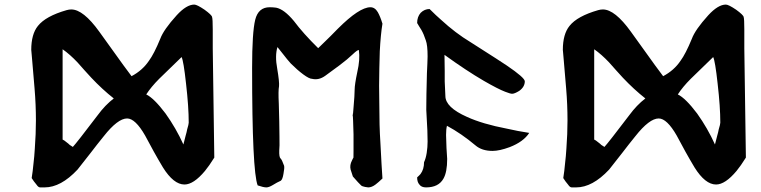

<svg xmlns="http://www.w3.org/2000/svg" viewBox="-20 -939 3341 843"><path d="M920.9 -247.1Q898.4 -210.9 879.9 -188.5Q830.1 -128.9 790 -128.9Q742.2 -128.9 695.3 -204.1Q674.8 -238.3 655.3 -273.4Q636.7 -308.6 617.2 -343.8Q574.2 -418.9 538.1 -418.9Q497.1 -418.9 435.5 -340.8Q406.2 -304.7 377.9 -267.6Q348.6 -230.5 320.3 -194.3Q247.1 -116.2 175.8 -116.2Q168 -116.2 163.1 -116.2Q157.2 -116.2 156.2 -116.2Q148.4 -116.2 140.6 -127.9Q133.8 -135.7 128.9 -142.6Q124 -150.4 119.1 -157.2Q124 -187.5 127 -220.7Q130.9 -252.9 132.8 -286.1Q137.7 -351.6 137.7 -410.2Q137.7 -479.5 131.8 -549.8Q117.2 -723.6 117.2 -719.7Q117.2 -789.1 146.5 -825.2Q180.7 -868.2 272.5 -894.5Q283.2 -897.5 293 -897.5Q345.7 -897.5 416 -799.8Q451.2 -751 486.3 -702.1Q521.5 -652.3 557.6 -604.5Q605.5 -629.9 633.8 -671.9Q656.2 -702.1 683.6 -768.6Q698.2 -808.6 755.9 -872.1Q798.8 -918.9 833 -918.9Q844.7 -918.9 877.9 -896.5Q910.2 -873 911.1 -864.3Q914.1 -856.4 914.1 -809.6Q914.1 -805.7 914.1 -796.9Q914.1 -793.9 914.1 -785.2Q914.1 -776.4 914.1 -767.6Q914.1 -758.8 914.1 -752Q914.1 -745.1 914.1 -738.3Q914.1 -731.4 914.1 -726.6Q916 -566.4 920.9 -247.1ZM808.6 -400.4Q808.6 -469.7 796.9 -571.3Q786.1 -670.9 777.3 -688.5Q700.2 -613.3 678.7 -592.8Q643.6 -557.6 622.1 -524.4Q656.2 -507.8 707 -440.4Q752.9 -376 785.2 -304.7Q791 -326.2 794.9 -342.8Q799.8 -359.4 801.8 -371.1Q808.6 -393.6 808.6 -400.4ZM479.5 -506.8Q428.7 -546.9 380.9 -597.7Q366.2 -614.3 350.6 -630.9Q335.9 -648.4 320.3 -665Q287.1 -700.2 254.9 -722.7Q254.9 -589.8 254.9 -326.2Q260.7 -324.2 273.4 -313.5Q280.3 -308.6 286.1 -302.7Q293 -297.9 299.8 -293.9Q316.4 -311.5 409.2 -433.6Q441.4 -477.5 479.5 -506.8Z M1659.2 -155.3Q1640.6 -137.7 1628.9 -128.9Q1612.3 -116.2 1596.7 -116.2Q1595.7 -116.2 1583 -118.2Q1569.3 -121.1 1566.4 -124Q1555.7 -133.8 1529.3 -164.1Q1525.4 -175.8 1519.5 -194.3Q1514.6 -213.9 1525.4 -234.4Q1531.2 -247.1 1531.2 -245.1Q1532.2 -242.2 1532.2 -277.3Q1532.2 -301.8 1532.2 -348.6Q1532.2 -361.3 1530.3 -409.2Q1528.3 -458 1528.3 -434.6Q1528.3 -411.1 1532.2 -466.8Q1537.1 -521.5 1537.1 -544.9Q1537.1 -567.4 1548.8 -623Q1561.5 -677.7 1555.7 -718.8Q1550.8 -721.7 1528.3 -700.2Q1505.9 -678.7 1470.7 -652.3Q1435.5 -626 1408.2 -606.4Q1379.9 -585.9 1350.6 -592.8Q1337.9 -592.8 1311.5 -612.3Q1285.2 -631.8 1256.8 -660.2Q1240.2 -678.7 1224.6 -699.2Q1209 -719.7 1198.2 -732.4Q1186.5 -694.3 1197.3 -636.7Q1207 -579.1 1205.1 -560.5Q1201.2 -540 1204.1 -484.4Q1206.1 -429.7 1206.1 -406.2Q1206.1 -388.7 1207 -340.8Q1208 -293 1206.1 -278.3Q1205.1 -249 1211.9 -243.2Q1217.8 -238.3 1227.5 -210.9Q1229.5 -201.2 1224.6 -175.8Q1220.7 -151.4 1212.9 -145.5Q1197.3 -138.7 1176.8 -126Q1160.2 -116.2 1149.4 -116.2Q1136.7 -116.2 1111.3 -125Q1086.9 -187.5 1086.9 -640.6Q1086.9 -796.9 1100.6 -852.5Q1114.3 -907.2 1164.1 -907.2Q1177.7 -907.2 1192.4 -905.3Q1227.5 -898.4 1270.5 -846.7Q1310.5 -793 1377 -727.5Q1384.8 -735.4 1407.2 -756.8Q1429.7 -778.3 1462.9 -812.5Q1557.6 -907.2 1606.4 -907.2Q1626 -907.2 1638.7 -885.7Q1649.4 -867.2 1659.2 -835Q1651.4 -788.1 1647.5 -713.9Q1646.5 -675.8 1645.5 -637.7Q1644.5 -599.6 1644.5 -562.5Q1644.5 -517.6 1645.5 -474.6Q1646.5 -431.6 1646.5 -392.6Q1647.5 -352.5 1650.4 -308.6Q1653.3 -264.6 1655.3 -216.8Q1656.2 -192.4 1659.2 -155.3Q1659.2 -155.3 1659.2 -155.3Z M2303.7 -355.5Q2278.3 -316.4 2217.8 -293Q2172.9 -276.4 2142.6 -276.4Q2095.7 -276.4 2067.4 -300.8Q2005.9 -352.5 1942.4 -386.7Q1938.5 -371.1 1938.5 -346.7Q1938.5 -331.1 1940.4 -289.1Q1943.4 -245.1 1943.4 -241.2Q1943.4 -182.6 1926.8 -154.3Q1905.3 -116.2 1850.6 -116.2Q1830.1 -116.2 1821.3 -128.9Q1811.5 -139.6 1811.5 -160.2Q1820.3 -168 1826.2 -174.8Q1841.8 -195.3 1841.8 -226.6Q1849.6 -243.2 1853.5 -267.6Q1857.4 -293 1857.4 -317.4Q1857.4 -342.8 1856.4 -366.2Q1851.6 -450.2 1851.6 -457Q1851.6 -515.6 1854.5 -618.2Q1855.5 -640.6 1856.4 -659.2Q1857.4 -676.8 1857.4 -691.4Q1857.4 -741.2 1849.6 -761.7Q1840.8 -789.1 1830.1 -807.6Q1825.2 -815.4 1820.3 -823.2Q1815.4 -831.1 1811.5 -837.9Q1811.5 -865.2 1827.1 -882.8Q1843.8 -899.4 1866.2 -899.4Q1895.5 -870.1 1916 -852.5Q1979.5 -793.9 2045.9 -753.9Q2188.5 -663.1 2205.1 -651.4Q2284.2 -597.7 2284.2 -582Q2284.2 -557.6 2259.8 -540Q2239.3 -527.3 2228.5 -527.3Q2220.7 -527.3 2198.2 -536.1Q2167 -547.9 2104.5 -584Q2027.3 -628.9 1931.6 -698.2Q1931.6 -656.2 1932.6 -627Q1932.6 -597.7 1932.6 -581.1Q1933.6 -545.9 1935.5 -517.6Q1935.5 -467.8 2030.3 -425.8Q2098.6 -394.5 2206.1 -374Q2252.9 -363.3 2303.7 -355.5Q2303.7 -355.5 2303.7 -355.5Z M3254.9 -247.1Q3232.4 -210.9 3213.9 -188.5Q3164.1 -128.9 3124 -128.9Q3076.2 -128.9 3029.3 -204.1Q3008.8 -238.3 2989.3 -273.4Q2970.7 -308.6 2951.2 -343.8Q2908.2 -418.9 2872.1 -418.9Q2831.1 -418.9 2769.5 -340.8Q2740.2 -304.7 2711.9 -267.6Q2682.6 -230.5 2654.3 -194.3Q2581.1 -116.2 2509.8 -116.2Q2502 -116.2 2497.1 -116.2Q2491.2 -116.2 2490.2 -116.2Q2482.4 -116.2 2474.6 -127.9Q2467.8 -135.7 2462.9 -142.6Q2458 -150.4 2453.1 -157.2Q2458 -187.5 2460.9 -220.7Q2464.8 -252.9 2466.8 -286.1Q2471.7 -351.6 2471.7 -410.2Q2471.7 -479.5 2465.8 -549.8Q2451.2 -723.6 2451.2 -719.7Q2451.2 -789.1 2480.5 -825.2Q2514.6 -868.2 2606.4 -894.5Q2617.2 -897.5 2627 -897.5Q2679.7 -897.5 2750 -799.8Q2785.2 -751 2820.3 -702.1Q2855.5 -652.3 2891.6 -604.5Q2939.5 -629.9 2967.8 -671.9Q2990.2 -702.1 3017.6 -768.6Q3032.2 -808.6 3089.8 -872.1Q3132.8 -918.9 3167 -918.9Q3178.7 -918.9 3211.9 -896.5Q3244.1 -873 3245.1 -864.3Q3248 -856.4 3248 -809.6Q3248 -805.7 3248 -796.9Q3248 -793.9 3248 -785.2Q3248 -776.4 3248 -767.6Q3248 -758.8 3248 -752Q3248 -745.1 3248 -738.3Q3248 -731.4 3248 -726.6Q3250 -566.4 3254.9 -247.1ZM3142.6 -400.4Q3142.6 -469.7 3130.9 -571.3Q3120.1 -670.9 3111.3 -688.5Q3034.2 -613.3 3012.7 -592.8Q2977.5 -557.6 2956.1 -524.4Q2990.2 -507.8 3041 -440.4Q3086.9 -376 3119.1 -304.7Q3125 -326.2 3128.9 -342.8Q3133.8 -359.4 3135.7 -371.1Q3142.6 -393.6 3142.6 -400.4ZM2813.5 -506.8Q2762.7 -546.9 2714.8 -597.7Q2700.2 -614.3 2684.6 -630.9Q2669.9 -648.4 2654.3 -665Q2621.1 -700.2 2588.9 -722.7Q2588.9 -589.8 2588.9 -326.2Q2594.7 -324.2 2607.4 -313.5Q2614.3 -308.6 2620.1 -302.7Q2627 -297.9 2633.8 -293.9Q2650.4 -311.5 2743.2 -433.6Q2775.4 -477.5 2813.5 -506.8Z"/></svg>

Font: Tolkien Dwarf Runes
Style: Regular
Weight: 400
Version: Regular